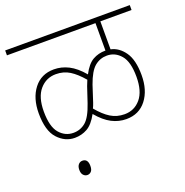

<svg xmlns="http://www.w3.org/2000/svg" viewBox="-130 -739 923 960"><g transform="rotate(-20 331.5 -259.0)"><path d="M0 -596V-622H663V-596H497V-447Q540 -438 569.5 -396Q599 -354 599 -273Q599 -193 560 -142.5Q521 -92 453 -92Q413 -92 376 -111Q339 -130 302 -174Q276 -126 245.5 -109Q215 -92 179 -92Q127 -92 88.5 -134Q50 -176 50 -269Q50 -349 89 -399.5Q128 -450 196 -450Q236 -450 273.5 -431Q311 -412 348 -368Q373 -416 403 -433Q433 -450 470 -450H471V-596ZM324 -226Q319 -211 313 -199Q347 -158 379.5 -138Q412 -118 453 -118Q505 -118 538.5 -157.5Q572 -197 572 -274Q572 -354 542 -389Q512 -424 469 -424Q432 -424 403.5 -400.5Q375 -377 352 -312ZM77 -269Q77 -188 107 -153Q137 -118 181 -118Q218 -118 246 -141.5Q274 -165 297 -233L324 -314Q330 -330 336 -344Q302 -384 270 -404Q238 -424 197 -424Q145 -424 111 -384.5Q77 -345 77 -269ZM144 66Q144 48 152.5 38Q161 28 174 28Q203 28 203 66Q203 86 194.5 95Q186 104 174 104Q162 104 153 94.5Q144 85 144 66Z"/></g></svg>

Font: Noto Sans Devanagari UI SemiCondensed Thin
Style: Regular
Weight: 100
Width: 4
Designer: Jelle Bosma - Monotype Design Team
Foundry: Monotype Imaging Inc.
Version: Version 2.004